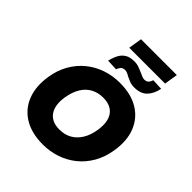

<svg xmlns="http://www.w3.org/2000/svg" viewBox="-278 -1232 1421 1421"><g transform="rotate(45 432.5 -521.5)"><path d="M408 11Q291 11 212 -36.5Q133 -84 99 -170.5Q65 -257 83 -372Q96 -454 133 -518Q170 -582 224.5 -626Q279 -670 346.5 -693Q414 -716 489 -716Q606 -716 684.5 -668.5Q763 -621 797 -535.5Q831 -450 813 -336Q800 -252 763 -187.5Q726 -123 671.5 -79Q617 -35 549.5 -12Q482 11 408 11ZM416 -154Q471 -154 512.5 -177.5Q554 -201 581.5 -245.5Q609 -290 619 -353Q634 -449 597 -500Q560 -551 479 -551Q426 -551 384 -528.5Q342 -506 315 -461.5Q288 -417 277 -353Q262 -258 299 -206Q336 -154 416 -154ZM354 -948 371 -1054H746L729 -948ZM587 -766Q559 -766 537.5 -774.5Q516 -783 498 -792Q485 -800 473 -805Q461 -810 449 -810Q427 -810 415.5 -797.5Q404 -785 397 -766L311 -770Q321 -812 337 -841.5Q353 -871 380.5 -887.5Q408 -904 452 -904Q480 -904 503.5 -895Q527 -886 546 -878Q561 -870 574.5 -865Q588 -860 599 -860Q621 -860 632.5 -872Q644 -884 650 -904L736 -900Q723 -837 688 -801.5Q653 -766 587 -766Z"/></g></svg>

Font: Nunito Sans 6pt Black
Style: Italic
Weight: 900
Italic angle: -9°
Version: Version 3.101;gftools[0.9.27]